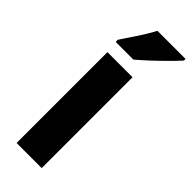

<svg xmlns="http://www.w3.org/2000/svg" viewBox="-253 -794 822 822"><g transform="rotate(45 158.5 -383.0)"><path d="M212 0H60V-550H212ZM317 -756Q301 -738 273.5 -710.5Q246 -683 216 -655Q186 -627 161 -606H54V-619Q79 -656 104 -694Q129 -732 147 -766H317Z"/></g></svg>

Font: Noto Sans Thai Cond ExtBd
Style: Regular
Weight: 800
Width: 3
Designer: Monotype Design Team
Foundry: Monotype Imaging Inc.
Version: Version 2.002; ttfautohint (v1.8.4.7-5d5b)